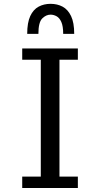

<svg xmlns="http://www.w3.org/2000/svg" viewBox="-20 -958 515 979"><path d="M93.3 0.5V-57.6H188V-653.3H93.3V-710.9H377V-653.3H283.2V-57.6H377V0.5ZM118.7 -785.2Q118.7 -842.8 134.3 -876.2Q149.9 -909.7 177 -924.1Q204.1 -938.5 237.8 -938.5Q272 -938.5 299.1 -924.1Q326.2 -909.7 342.3 -876.2Q358.4 -842.8 358.4 -785.2H302.2Q302.2 -824.7 292.7 -845.9Q283.2 -867.2 268.3 -875.2Q253.4 -883.3 237.8 -883.3Q214.8 -883.3 195.3 -863.8Q175.8 -844.2 175.8 -785.2Z"/></svg>

Font: Comme
Style: Regular
Weight: 400
Designer: Vernon Adams
Foundry: Vernon Adams
Version: Version 1.000;gftools[0.9.27]